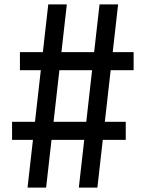

<svg xmlns="http://www.w3.org/2000/svg" viewBox="-20 -750 660 870"><path d="M104.8 100 198.7 -730H282.8L189 100ZM337.2 100 431 -730H515.2L421.3 100ZM70.3 -513.7H585.5V-431.8H70.3ZM34.7 -198.2H549.8V-116.3H34.7Z"/></svg>

Font: Monaspace Xenon Var ExtraLight
Style: Regular
Weight: 200
Designer: Riley Cran and the Lettermatic Team
Version: Version 1.200 (Monaspace Xenon Var)